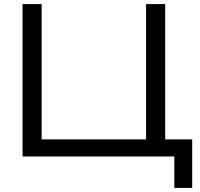

<svg xmlns="http://www.w3.org/2000/svg" viewBox="-20 -770 986 945"><path d="M793 -750V-51L760 -84H926V155H838V-22L881 0H91V-750H185V-51L152 -84H732L699 -51V-750Z"/></svg>

Font: Unbounded Light
Style: Regular
Weight: 300
Designer: Luke Prowse, Jean-Baptiste Morizot, Fátima Lázaro, Florian Runge
Foundry: NaN
Version: Version 1.700